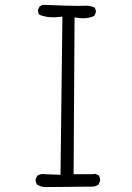

<svg xmlns="http://www.w3.org/2000/svg" viewBox="-20 -780 540 787"><path d="M299.8 -755.9Q258.3 -755.9 155.3 -760.3L142.6 -753.9L136.2 -740.7Q135.7 -739.3 135.7 -738.3Q135.7 -727.1 141.1 -719.7Q166.5 -709 198.2 -709Q209 -709 221.2 -710.4L235.8 -711.9L228 -63.5L166 -65.9Q161.1 -66.9 157.2 -66.9Q144 -66.9 133.3 -60.1L126.5 -46.4Q126 -44.9 126 -41.3Q126 -37.6 127.4 -32.7Q128.9 -27.8 131.8 -23.4Q146 -14.6 162.6 -13.2L363.3 -15.1Q373.5 -16.6 383.3 -22.5L390.1 -37.6Q390.6 -39.1 390.6 -42.5Q390.6 -45.9 389.2 -51Q387.7 -56.2 384.8 -61L371.6 -67.4L357.4 -65.9H281.7L285.6 -708.5L300.8 -706.5Q310.5 -705.1 320.3 -705.1Q345.7 -705.1 366.2 -714.8L372.6 -728Q373 -729.5 373 -730.5Q373 -741.7 367.7 -749Q351.1 -756.8 331.1 -756.8Q327.6 -756.8 321.3 -756.3Q314.9 -755.9 299.8 -755.9Z"/></svg>

Font: NaikaiFont
Style: ExtraLight
Weight: 200
Version: Version 1.89